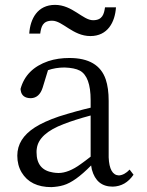

<svg xmlns="http://www.w3.org/2000/svg" viewBox="-20 -754 603 788"><path d="M351 -606C422 -606 452 -663 456 -724H411C407 -697 401 -671 362 -671C320 -671 277 -734 206 -734C134 -734 104 -677 100 -616H145C149 -643 154 -669 194 -669C237 -669 279 -606 351 -606ZM528 -37 512 -58C498 -43 483 -35 468 -34C442 -35 428 -60 426 -108V-340C426 -375 422 -404 414 -428C394 -487 344 -516 265 -516C234 -516 205 -512 178 -503C117 -482 79 -444 64 -388C65 -387 65 -385 65 -383C68 -362 82 -351 107 -351C130 -352 146 -366 155 -394L177 -466C197 -473 220 -477 245 -477C272 -476 293 -472 308 -464C337 -448 352 -408 352 -343V-312C317 -304 273 -292 222 -276C181 -262 148 -247 123 -231C75 -200 51 -162 51 -115C51 -89 57 -66 69 -46C93 -6 134 14 191 14C208 13 225 11 241 6C272 -3 310 -30 354 -75C355 -70 356 -64 357 -58C370 -11 398 12 443 12C478 11 506 -5 528 -37ZM352 -280V-111C337 -99 323 -89 312 -81C278 -56 247 -44 220 -44C212 -44 205 -45 198 -46C153 -53 130 -80 130 -129C130 -134 130 -139 131 -144C136 -185 173 -219 242 -245C270 -256 307 -268 352 -280Z"/></svg>

Font: Noto Serif Tangut
Style: Regular
Weight: 400
Designer: YANG Xicheng
Foundry: Liu Zhao Studio
Version: Version 2.169